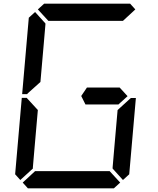

<svg xmlns="http://www.w3.org/2000/svg" viewBox="-20 -1020 856 1040"><path d="M628 -546 671 -499 620 -453V-454H602H600H471H450H443L420 -500L451 -546H458H479H492ZM185 -969 219 -1000H685L713 -969L646 -907H626H490H398H262H242ZM684 -485 689 -489H716L680 -76L646 -45L590 -107V-113L599 -218L617 -424ZM631 -31 597 0H131L103 -31L170 -93H190H326H418H554H574ZM131 -515 127 -510H100L136 -924L170 -955L226 -893V-887L217 -782L199 -576ZM90 -45 62 -76 98 -490H125L129 -485L185 -424L167 -218L158 -113V-107Z"/></svg>

Font: DSEG14 Classic
Style: Italic
Weight: 400
Italic angle: -5°
Designer: Keshikan(Twitter:@keshinomi_88pro)
Version: Version 0.46